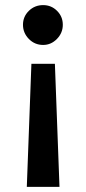

<svg xmlns="http://www.w3.org/2000/svg" viewBox="-20 -502 336 752"><path d="M70 -405Q70 -437 93 -459.5Q116 -482 149 -482Q181 -482 203.5 -459.5Q226 -437 226 -405Q226 -373 203 -349.5Q180 -326 149 -326Q116 -326 93 -349.5Q70 -373 70 -405ZM103 -252H195L213 230H85Z"/></svg>

Font: KoHo
Style: Bold
Weight: 700
Designer: Cadson Demak & Katatrad Team
Foundry: Cadson Demak Co.,Ltd.
Version: Version 1.000; ttfautohint (v1.6)